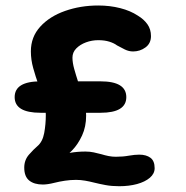

<svg xmlns="http://www.w3.org/2000/svg" viewBox="-20 -648 659 681"><path d="M403 12.5Q376.5 12.5 354.8 8.5Q333 4.5 313 -0.5Q297.5 -4.5 281.8 -7.2Q266 -10 249.5 -10Q230 -10 210 -7Q190 -4 172.5 0.5Q148.5 6.5 132 6.5Q101 6.5 83.5 -7.8Q66 -22 66 -53.5Q66 -80.5 83 -99.8Q100 -119 112.5 -129.5Q131 -145 136.8 -176.2Q142.5 -207.5 142.5 -240Q142.5 -265.5 134.5 -292.5Q126.5 -319.5 116.5 -347.5Q106 -377 97.8 -406.5Q89.5 -436 89.5 -466Q89.5 -517 122.8 -553.5Q156 -590 210.8 -609.2Q265.5 -628.5 328.5 -628.5Q370 -628.5 406.2 -619.2Q442.5 -610 469 -592.5Q490.5 -579.5 503 -561.8Q515.5 -544 515.5 -520Q515.5 -494 496 -479.8Q476.5 -465.5 452 -465.5Q437 -465.5 422.8 -472.5Q408.5 -479.5 395 -487Q384.5 -495 367.8 -500.2Q351 -505.5 328.5 -505.5Q306 -505.5 285 -497.8Q264 -490 250.5 -476.2Q237 -462.5 237 -443.5Q237 -426 243.2 -403.5Q249.5 -381 258 -355Q268 -326 276.8 -295Q285.5 -264 285.5 -238Q285.5 -198.5 271 -167.2Q256.5 -136 236.2 -115Q216 -94 197.5 -84L187.5 -95Q201 -101 227.8 -105.8Q254.5 -110.5 283 -110.5Q298.5 -110.5 312.5 -107.5Q326.5 -104.5 339.5 -101Q352.5 -97 365.2 -94.5Q378 -92 391 -92Q404 -92 415.5 -93Q427 -94 438 -96Q458 -99.5 474 -99.5Q498.5 -99.5 513.5 -88.5Q528.5 -77.5 528.5 -51.5Q528.5 -32 511.5 -17.5Q494.5 -3 466 4.8Q437.5 12.5 403 12.5ZM124 -248Q32 -248 32 -303.5Q32 -359.5 124 -359.5H336.5Q428 -359.5 428 -303.5Q428 -248 336.5 -248Z"/></svg>

Font: Sono Monospace
Style: Bold
Weight: 700
Designer: Tyler Finck
Foundry: Tyler Finck
Version: Version 2.112